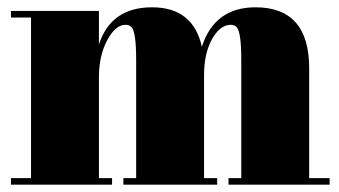

<svg xmlns="http://www.w3.org/2000/svg" viewBox="-20 -506 928 526"><path d="M10 -476H251V-384Q284 -486 396.5 -486Q509 -486 533 -378Q568 -486 680 -486Q827 -486 827 -319V-18H883V0H606V-18H641V-343Q641 -419 628 -432Q622 -438 612 -438Q583 -438 561 -399Q539 -360 539 -300V-18H575V0H318V-18H353V-343Q353 -419 340 -432Q334 -438 324 -438Q296 -438 273.5 -395.5Q251 -353 251 -294V-18H287V0H10V-18H65V-458H10Z"/></svg>

Font: SVN-Abril Fatface
Style: Regular
Weight: 400
Designer: Veronika Burian, Jos? Scaglione
Foundry: TypeTogether
Version: Version 1.001